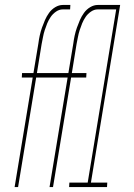

<svg xmlns="http://www.w3.org/2000/svg" viewBox="-20 -755 540 775"><path d="M39 0 112 -442H68L69 -460H115L135 -580Q137 -596 140.5 -612Q144 -628 149.5 -643.5Q155 -659 161.5 -674Q168 -689 178 -703Q188 -717 203 -726Q218 -735 234 -735H264L263 -717H233Q219 -717 206 -708Q193 -699 184.5 -686.5Q176 -674 170.5 -660.5Q165 -647 160.5 -633Q156 -619 153.5 -605Q151 -591 148 -577L129 -460H218L217 -442H126L53 0ZM180 0 253 -442H209L210 -460H256L276 -580Q278 -596 281.5 -612Q285 -628 290.5 -643.5Q296 -659 302.5 -674Q309 -689 319 -703Q329 -717 344 -726Q359 -735 375 -735H405L404 -717H374Q360 -717 347 -708Q334 -699 325.5 -686.5Q317 -674 311.5 -660.5Q306 -647 301.5 -633Q297 -619 294.5 -605Q292 -591 289 -577L270 -460H329L328 -442H267L194 0ZM259 0 260 -18H334L449 -717H383L384 -735H465L347 -18H413L412 0Z"/></svg>

Font: Iosevka Term Curly Th Obl
Style: Regular
Weight: 100
Italic angle: -9°
Designer: Belleve Invis
Foundry: Belleve Invis
Version: Version 32.3.0